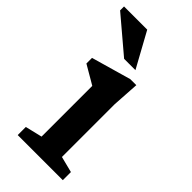

<svg xmlns="http://www.w3.org/2000/svg" viewBox="-253 -789 846 846"><g transform="rotate(45 170.5 -366.0)"><path d="M262 -525 254 -398.5V-69.5L329 -50.5V0H48V-50.5L127 -69.5V-385.5Q121.5 -389 106.2 -397.8Q91 -406.5 72.8 -417.2Q54.5 -428 39 -437V-472L224.5 -525ZM212.5 -569H142L-21.5 -707.5V-732H123Z"/></g></svg>

Font: Newsreader 6pt Medium
Style: Regular
Weight: 500
Designer: Hugues Gentile
Foundry: Production Type
Version: Version 1.003; ttfautohint (v1.8.3)